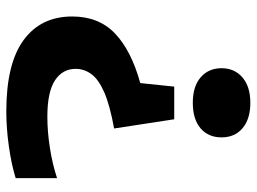

<svg xmlns="http://www.w3.org/2000/svg" viewBox="-120 -474 795 594"><g transform="rotate(90 277.0 -177.5)"><path d="M298.5 -555Q348.5 -555 377 -531Q405.5 -507 405.5 -466Q405.5 -425 377.5 -401Q349.5 -377 298.5 -377Q247.5 -377 219.5 -401.5Q191.5 -426 191.5 -466Q191.5 -506 220 -530.5Q248.5 -555 298.5 -555ZM349.5 -319.5 378 -133.5Q306 -120.5 266 -103Q226 -85.5 209.8 -63.2Q193.5 -41 193.5 -14.5Q193.5 26 229.2 49.5Q265 73 341.5 73Q387.5 73 437.5 65.2Q487.5 57.5 531.5 43V171Q490 184 433.8 192Q377.5 200 325 200Q177.5 200 104.5 146.5Q31.5 93 31.5 -4Q31.5 -86 84 -136.2Q136.5 -186.5 237.5 -214.5L248.5 -319.5Z"/></g></svg>

Font: Encode Sans Expanded
Style: Bold
Weight: 700
Width: 7
Designer: Multiple Designers
Foundry: Impallari Type
Version: Version 3.000; ttfautohint (v1.8.3) -l 8 -r 50 -G 200 -x 14 